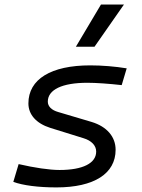

<svg xmlns="http://www.w3.org/2000/svg" viewBox="-20 -815 626 845"><path d="M228.5 9.8C394 9.8 488.8 -50.8 488.8 -155.8C488.8 -212.9 450.7 -257.8 383.3 -278.3L236.8 -321.8C207 -330.1 190.4 -346.7 190.4 -367.7C190.4 -420.4 253.4 -450.7 364.3 -450.7C402.8 -450.7 458 -446.8 515.6 -440.4L537.6 -514.2C487.3 -522.5 428.7 -527.3 377.4 -527.3C204.1 -527.3 105 -466.3 105 -359.9C105 -311 139.2 -272 200.7 -252.4L346.7 -207C382.8 -196.3 403.3 -174.3 403.3 -147.9C403.3 -96.7 344.7 -66.9 242.2 -66.9C197.3 -66.9 131.8 -76.7 62 -92.8L38.6 -14.6C80.6 1 149.4 9.8 228.5 9.8ZM314 -609.4H396L525.4 -794.9H424.3Z"/></svg>

Font: Cascadia Mono SemiLight
Style: Italic
Weight: 350
Italic angle: -10°
Monospace: yes
Designer: Aaron Bell
Foundry: Saja Typeworks
Version: Version 2404.023